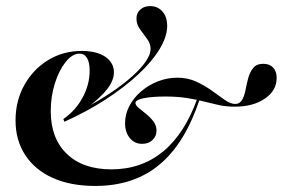

<svg xmlns="http://www.w3.org/2000/svg" viewBox="-20 -594 951 625"><path d="M290.3 11.3Q210.5 11.3 152.4 -14.5Q94.4 -40.3 62.5 -88.7Q30.6 -137.1 30.6 -201.6Q30.6 -266.1 59.3 -317.3Q87.9 -368.5 136.7 -398.4Q185.5 -428.2 246 -428.2Q294.4 -428.2 322.6 -409.3Q350.8 -390.3 350.8 -358.1Q350.8 -332.3 329 -304Q307.3 -275.8 258.9 -239.5L254.8 -241.1Q303.2 -266.9 342.7 -293.5Q382.3 -320.2 410.9 -346Q439.5 -371.8 454.8 -394.4Q470.2 -416.9 470.2 -434.7Q470.2 -452.4 458.5 -467.7Q446.8 -483.1 435.5 -499.2Q424.2 -515.3 424.2 -533.1Q424.2 -551.6 436.7 -562.9Q449.2 -574.2 468.5 -574.2Q493.5 -574.2 508.9 -556.5Q524.2 -538.7 524.2 -509.7Q524.2 -475 499.6 -434.3Q475 -393.5 429.8 -351.6Q384.7 -309.7 323.8 -270.2Q262.9 -230.6 189.5 -197.6L186.3 -206.5Q225.8 -233.9 248.8 -276.2Q271.8 -318.5 271.8 -363.7Q271.8 -391.1 263.3 -405.2Q254.8 -419.4 238.7 -419.4Q215.3 -419.4 193.5 -391.9Q171.8 -364.5 158.5 -322.2Q145.2 -279.8 145.2 -232.3Q145.2 -143.5 197.6 -93.1Q250 -42.7 342.7 -42.7Q440.3 -42.7 510.9 -100.8Q581.5 -158.9 622.6 -274.2L630.6 -272.6Q583.1 -128.2 499.6 -58.5Q416.1 11.3 290.3 11.3ZM442.7 -125.8Q417.7 -125.8 402.4 -144.8Q387.1 -163.7 387.1 -192.7Q387.1 -221.8 400.8 -248.4Q414.5 -275 438.7 -296Q462.9 -316.9 493.5 -329Q524.2 -341.1 557.3 -341.1Q591.1 -341.1 619 -328.2Q646.8 -315.3 670.2 -298.4Q693.5 -281.5 712.1 -268.5Q730.6 -255.6 746 -255.6Q760.5 -255.6 768.1 -269Q775.8 -282.3 779.4 -302Q783.1 -321.8 788.3 -340.7Q793.5 -359.7 804.4 -373Q815.3 -386.3 837.1 -386.3Q857.3 -386.3 869 -374.2Q880.6 -362.1 880.6 -340.3Q880.6 -299.2 842.3 -273Q804 -246.8 744.4 -246.8Q716.1 -246.8 692.3 -252Q668.5 -257.3 643.5 -263.7Q618.5 -270.2 587.9 -275Q557.3 -279.8 518.5 -279.8Q473.4 -279.8 447.2 -274.2Q421 -268.5 421 -258.9Q421 -251.6 431 -243.1Q441.1 -234.7 455.2 -223.4Q469.4 -212.1 479.4 -198.8Q489.5 -185.5 489.5 -168.5Q489.5 -150.8 476.6 -138.3Q463.7 -125.8 442.7 -125.8Z"/></svg>

Font: Playfair 144pt SemiCondensed
Style: Bold
Weight: 700
Width: 4
Designer: Claus Eggers Sørensen
Foundry: Claus Eggers Sørensen
Version: Version 2.203